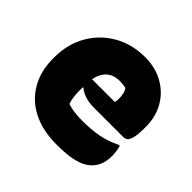

<svg xmlns="http://www.w3.org/2000/svg" viewBox="-144 -717 888 888"><g transform="rotate(45 300.0 -273.0)"><path d="M335 -561Q401 -561 453 -532Q505 -503 534.5 -452Q564 -401 564 -334V-331Q564 -284 558 -262Q552 -240 543 -234Q534 -228 524 -228H332Q297 -228 271.5 -237Q246 -246 232 -259L228 -257V-240Q228 -218 230.5 -198Q233 -178 239 -160Q278 -147 333 -147Q393 -147 439.5 -155.5Q486 -164 535 -188H541Q545 -172 547 -158Q549 -144 549 -129Q549 -94 538 -69Q527 -44 506 -26Q481 -5 439 5Q397 15 331 15Q238 15 172.5 -18.5Q107 -52 72 -113Q37 -174 37 -255V-263Q37 -349 75 -416Q113 -483 180.5 -522Q248 -561 335 -561ZM329 -400Q250 -400 232 -315H381Q384 -324 384 -339Q384 -354 381 -369Q378 -384 370 -395Q354 -400 329 -400Z"/></g></svg>

Font: Recursive Sn Csl St Blk
Style: Regular
Weight: 900
Version: Version 1.079;hotconv 1.0.112;makeotfexe 2.5.65598; ttfautoh